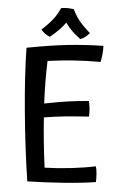

<svg xmlns="http://www.w3.org/2000/svg" viewBox="-63 -967 666 1052"><g transform="rotate(5 270.5 -441.5)"><path d="M503 12Q429 24 325.5 31.5Q222 39 128 41Q100 -140 81 -342Q62 -544 60 -688Q192 -713 285 -723Q378 -733 479 -735Q480 -714 478 -691.5Q476 -669 471 -646Q395 -646 323.5 -641Q252 -636 181 -626Q179 -569 179.5 -510.5Q180 -452 183 -392Q263 -408 317.5 -415.5Q372 -423 426 -427Q431 -406 433 -385.5Q435 -365 434 -342Q358 -337 302.5 -331.5Q247 -326 188 -316Q192 -257 199 -186.5Q206 -116 216 -42Q286 -44 360.5 -52.5Q435 -61 495 -74Q500 -60 502 -35Q504 -10 503 12ZM399 -798Q386 -783 374.5 -774.5Q363 -766 349 -761Q321 -782 302 -800.5Q283 -819 265 -844Q250 -822 230 -802Q210 -782 182 -759Q166 -765 153.5 -774.5Q141 -784 133 -795Q171 -829 192.5 -857Q214 -885 230 -921Q237 -922 246 -923Q255 -924 263 -924Q272 -924 282 -923Q292 -922 300 -921Q314 -890 335.5 -862.5Q357 -835 399 -798Z"/></g></svg>

Font: Atma Medium
Style: Regular
Weight: 500
Designer: Gregori Vincens, Jeremie Hornus, Riccardo Olocco, Yoann Minet.
Foundry: black foundry
Version: Version 1.101;PS 1.100;hotconv 1.0.86;makeotf.lib2.5.63406